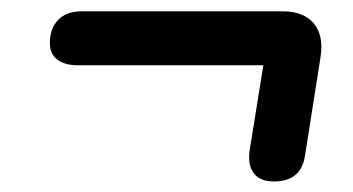

<svg xmlns="http://www.w3.org/2000/svg" viewBox="-20 -457 640 348"><path d="M432.8 -186.4 457.3 -338.7H121.5Q96.8 -338.7 83.6 -349.2Q70.4 -359.7 70.4 -378.8Q70.4 -405.4 85.4 -421Q100.5 -436.5 128.1 -436.5H491.8Q530.1 -436.5 548.5 -414.8Q566.8 -393 561.2 -354.9L533 -176Q526.2 -128.1 476.7 -128.1Q451 -128.1 439.7 -143.4Q428.3 -158.8 432.8 -186.4Z"/></svg>

Font: SN Pro Thin
Style: Italic
Weight: 200
Italic angle: -9°
Designer: Tobias Whetton
Foundry: Supernotes
Version: Version 1.003;Glyphs 3.3 (3324)